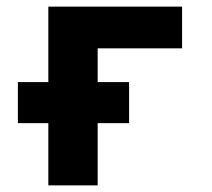

<svg xmlns="http://www.w3.org/2000/svg" viewBox="-20 -560 640 580"><path d="M126 0V-188H34V-312H126V-540H530V-414H275V-312H370V-188H275V0Z"/></svg>

Font: Geist Mono UltraBlack
Style: Regular
Weight: 900
Monospace: yes
Designer: Basement.studio, Andrés Briganti, Mateo Zaragoza
Foundry: Basement.studio, Vercel, Andrés Briganti, Guido Ferreyra, Mateo Zaragoza
Version: Version 1.400; ttfautohint (v1.8.4.7-5d5b)